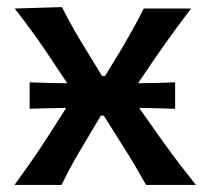

<svg xmlns="http://www.w3.org/2000/svg" viewBox="-20 -521 591 541"><path d="M21 0Q45.5 -34 63.2 -59.2Q81 -84.5 95.8 -107Q110.5 -129.5 127 -155L166.5 -217Q142 -216.5 116.2 -216Q90.5 -215.5 63.5 -214.5V-289Q91.5 -288 118 -287.2Q144.5 -286.5 169.5 -286.5L128.5 -348Q103.5 -386 80.5 -418.2Q57.5 -450.5 21.5 -497L154.5 -501Q171.5 -467.5 187 -440.2Q202.5 -413 221 -383L267.5 -307H276L322.5 -383Q340 -413 354.5 -439Q369 -465 385 -497H518.5Q493.5 -464.5 476.5 -441.2Q459.5 -418 445 -397.2Q430.5 -376.5 413 -351.5L369 -286.5Q394 -286.5 420 -287.2Q446 -288 473.5 -289V-214.5Q447 -215.5 421.5 -216Q396 -216.5 372 -217L416.5 -154Q442 -117.5 467.5 -83.2Q493 -49 532 0H391.5Q375 -29.5 360 -55Q345 -80.5 325.5 -111L272.5 -195H264L216.5 -115Q197.5 -83.5 183.2 -57.8Q169 -32 153.5 0Z"/></svg>

Font: Commissioner Flair Medium
Style: Regular
Weight: 500
Designer: Kostas Bartsokas
Foundry: Kostas Bartsokas
Version: Version 1.000; ttfautohint (v1.8.3)